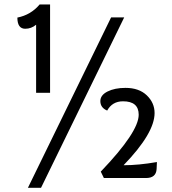

<svg xmlns="http://www.w3.org/2000/svg" viewBox="-20 -812 788 880"><path d="M209.5 -386.7H145.5V-698.7Q123.5 -680.2 95.7 -680.2Q59.6 -680.2 59.6 -731.4Q121.6 -743.7 161.6 -791.5H209.5ZM168 48.8H107.9L489.3 -732.4H549.3ZM649.4 3.9H456.1L441.9 -25.4Q615.7 -207 615.7 -286.1Q615.7 -347.7 543.9 -347.7Q494.6 -347.7 471.2 -305.2Q439.9 -318.4 439.9 -348.6Q439.9 -376 472.9 -392.6Q505.9 -409.2 555.2 -409.2Q617.2 -409.2 652.8 -375Q688.5 -340.8 688.5 -293.9Q688.5 -201.7 546.4 -54.7Q615.2 -54.7 699.2 -69.3L697.8 -37.1Q695.3 3.9 649.4 3.9Z"/></svg>

Font: Bainsley
Style: Regular
Weight: 400
Designer: Paul James MIller
Foundry: High-Logic / Made with FontCreator
Version: Version 1.411;March 28, 2021;FontCreator 13.0.0.2683 64-bit